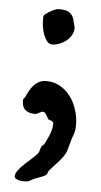

<svg xmlns="http://www.w3.org/2000/svg" viewBox="-49 -437 375 711"><g transform="rotate(5 138.0 -82.0)"><path d="M32.2 225.6Q32.2 214.8 41.7 202.6Q51.3 190.4 64 178.5Q76.7 166.5 90.1 154.8Q103.5 143.1 111.3 133.3Q113.8 129.4 115.2 124.5Q116.7 119.6 118.2 114.7Q119.6 109.9 122.3 106Q125 102.1 129.9 99.6Q133.8 91.3 138.4 82.5Q143.1 73.7 147.2 63.7Q151.4 53.7 154.3 42.2Q157.2 30.8 157.2 17.6Q154.8 12.7 152.1 11Q149.4 9.3 146.2 8.5Q143.1 7.8 140.1 6.6Q137.2 5.4 135.3 1.5Q134.3 0.5 132.6 -3.2Q130.9 -6.8 128.4 -10.7Q126 -14.6 122.8 -17.8Q119.6 -21 115.7 -21Q111.3 -21 107.9 -19.3Q104.5 -17.6 101.1 -15.6Q97.7 -13.7 94.2 -12Q90.8 -10.3 85.9 -10.3Q64.9 -10.3 51.5 -20.5Q38.1 -30.8 38.1 -53.2V-60.1L44.9 -69.3Q50.3 -81.5 56.9 -93.5Q63.5 -105.5 72 -114.7Q80.6 -124 92 -129.6Q103.5 -135.3 118.2 -135.3Q147.9 -135.3 171.1 -121.3Q194.3 -107.4 210 -85.4Q225.6 -63.5 233.6 -36.1Q241.7 -8.8 241.7 17.6Q241.7 33.2 238.8 44.2Q235.8 55.2 230.5 68.4L217.3 115.7Q212.4 127.9 205.1 138.2Q197.8 148.4 189.2 158Q180.7 167.5 171.6 177Q162.6 186.5 154.8 196.8Q153.8 196.8 152.6 200.9Q151.4 205.1 151.4 206.1Q149.4 210.9 141.4 214.8Q133.3 218.8 123 222.4Q112.8 226.1 102.5 230.2Q92.3 234.4 85.9 239.7Q81.1 240.7 76.4 241.2Q71.8 241.7 66.9 241.7Q61.5 241.7 57.1 241.2Q52.7 240.7 48.3 239.7Q42.5 237.8 37.4 234.9Q32.2 231.9 32.2 225.6ZM85.9 -355.5V-372.6Q86.9 -377.4 94.2 -383.1Q101.6 -388.7 110.4 -393.6Q119.1 -398.4 127.4 -401.6Q135.7 -404.8 139.2 -404.8Q158.2 -404.8 169.4 -401.4Q180.7 -397.9 187.5 -390.1Q194.3 -382.3 197.8 -370.4Q201.2 -358.4 205.1 -341.3Q205.1 -325.2 197.3 -312.3Q189.5 -299.3 177.7 -290.5Q166 -281.7 152.6 -276.9Q139.2 -272 128.4 -272Q116.2 -272 108.2 -282Q100.1 -292 95.2 -305.4Q90.3 -318.8 88.1 -333Q85.9 -347.2 85.9 -355.5Z"/></g></svg>

Font: IM FELL English SC
Style: Regular
Weight: 400
Designer: Igino Marini
Foundry: Igino Marini
Version: 3.00